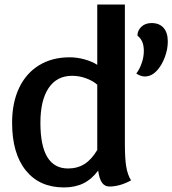

<svg xmlns="http://www.w3.org/2000/svg" viewBox="-20 -811 755 841"><path d="M554 -21Q505 6 459 6Q439 6 427 -10.5Q415 -27 410 -64Q382 -26 345.5 -8Q309 10 260 10Q153 10 93 -64.5Q33 -139 33 -273Q33 -361 63.5 -425.5Q94 -490 151 -525Q208 -560 285 -560Q317 -560 350 -551Q383 -542 406 -527V-791H527V-181Q527 -116 533 -80.5Q539 -45 554 -21ZM406 -154V-440Q387 -457 357 -468Q327 -479 296 -479Q229 -479 193 -425.5Q157 -372 157 -273Q157 -73 278 -73Q319 -73 350 -92.5Q381 -112 406 -154ZM577 -489Q591 -507 600.5 -534Q610 -561 610 -587Q610 -612 603 -628Q596 -644 582 -655Q582 -677 599 -693.5Q616 -710 644 -710Q678 -710 696.5 -689Q715 -668 715 -629Q715 -596 702.5 -562Q690 -528 671 -506Q646 -476 614 -476Q604 -476 594 -480Q584 -484 577 -489Z"/></svg>

Font: Krub SemiBold
Style: Regular
Weight: 600
Version: Version 1.000; ttfautohint (v1.6)